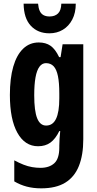

<svg xmlns="http://www.w3.org/2000/svg" viewBox="-20 -789 528 1049"><path d="M192 -557Q230 -557 256 -539Q282 -521 303 -477H311L322 -547H435V-28Q435 58 411 118Q387 178 336.5 209Q286 240 205 240Q162 240 126 230.5Q90 221 58 202V87Q84 101 108 110.5Q132 120 155.5 124Q179 128 201 128Q249 128 276.5 103Q304 78 304 17V7Q304 -10 305.5 -32Q307 -54 309 -73H304Q283 -30 255.5 -10Q228 10 188 10Q116 10 75 -63.5Q34 -137 34 -270Q34 -361 52.5 -425Q71 -489 106.5 -523Q142 -557 192 -557ZM231 -444Q210 -444 195.5 -424.5Q181 -405 174 -366Q167 -327 167 -268Q167 -183 183 -143Q199 -103 232 -103Q250 -103 263.5 -112Q277 -121 286 -139.5Q295 -158 299.5 -186Q304 -214 304 -252V-279Q304 -337 296.5 -373.5Q289 -410 273 -427Q257 -444 231 -444ZM394 -769Q394 -719 375 -682.5Q356 -646 323.5 -626.5Q291 -607 250 -607Q187 -607 148.5 -648Q110 -689 109 -769H188Q190 -745 197 -729.5Q204 -714 217.5 -706.5Q231 -699 251 -699Q280 -699 297 -715.5Q314 -732 315 -769Z"/></svg>

Font: Noto Sans Display ExtraCondensed
Style: Bold
Weight: 700
Width: 2
Designer: Monotype Design Team
Foundry: Monotype Imaging Inc.
Version: Version 2.003